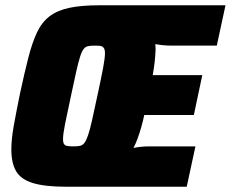

<svg xmlns="http://www.w3.org/2000/svg" viewBox="-20 -708 875 728"><path d="M230 0Q150 0 104.5 -14Q59 -28 41 -59Q23 -90 23 -142Q23 -180 32.5 -233Q42 -286 56 -354Q73 -433 87.5 -489.5Q102 -546 120 -584.5Q138 -623 167 -645.5Q196 -668 241.5 -678Q287 -688 357 -688H835L802 -535H629Q612 -535 594.5 -537Q577 -539 569 -541Q569 -536 569.5 -531Q570 -526 570 -521Q569 -497 566.5 -473.5Q564 -450 559 -423H747L715 -272H527Q522 -248 515.5 -225.5Q509 -203 502 -183.5Q495 -164 486 -147Q494 -149 510.5 -151Q527 -153 548 -153H721L688 0ZM258 -153Q273 -153 283 -155Q293 -157 300 -166Q307 -175 314 -195.5Q321 -216 329 -252Q337 -288 349 -344Q364 -413 371 -450.5Q378 -488 378 -507Q378 -517 375.5 -522.5Q373 -528 368.5 -531Q364 -534 356.5 -534.5Q349 -535 339 -535Q324 -535 314 -533Q304 -531 297 -522Q290 -513 283.5 -492.5Q277 -472 269 -436.5Q261 -401 249 -344Q234 -275 226.5 -237Q219 -199 219 -181Q219 -167 223 -161.5Q227 -156 235.5 -154.5Q244 -153 258 -153Z"/></svg>

Font: Saira SemiCondensed Black
Style: Italic
Weight: 900
Width: 4
Italic angle: -12°
Designer: Hector Gatti with collaboration of the Omnibus-Type team
Foundry: Omnibus-Type
Version: Version 1.101